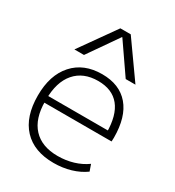

<svg xmlns="http://www.w3.org/2000/svg" viewBox="-190 -902 934 1024"><g transform="rotate(30 277.0 -390.0)"><path d="M298 10Q177 10 111.5 -60Q46 -130 46 -260Q46 -386 110.5 -458Q175 -530 287 -530Q395 -530 452.5 -462.5Q510 -395 510 -268Q510 -261 509.5 -255Q509 -249 509 -244H73V-285H475L463 -270Q463 -378 418.5 -433Q374 -488 287 -488Q196 -488 145.5 -429.5Q95 -371 95 -263V-253Q95 -146 147.5 -89.5Q200 -33 298 -33Q348 -33 393 -46.5Q438 -60 474 -86L488 -46Q451 -19 402 -4.5Q353 10 298 10ZM92 -570 248 -790H312L468 -570H408L281 -754H279L151 -570Z"/></g></svg>

Font: M PLUS 2 Thin Light
Style: Regular
Weight: 300
Version: Version 1.001